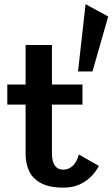

<svg xmlns="http://www.w3.org/2000/svg" viewBox="-20 -871 527 900"><path d="M276.6 8.5Q210.7 8.5 171.3 -13Q131.9 -34.4 116 -70.2Q100 -105.9 100 -148.6V-380.7H14.2V-474.6H100V-660H223.5V-474.6H366.6V-380.7H223.5V-151.6Q223.5 -113.9 237.1 -94.8Q250.7 -75.8 276.6 -75.8Q302.6 -75.8 321.9 -94.7Q341.2 -113.7 349.7 -146.8L443.6 -93.1Q431.2 -68.9 408.9 -45.6Q386.7 -22.2 354.5 -6.9Q322.3 8.5 276.6 8.5ZM413.5 -536H345.7L381.1 -851.3L487.2 -793.7Z"/></svg>

Font: Panamera Thin
Style: Regular
Weight: 100
Designer: Bastien Sozeau
Foundry: NBR — Bastien Sozeau
Version: Version 3.003;gftools[0.9.33]